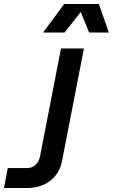

<svg xmlns="http://www.w3.org/2000/svg" viewBox="-159 -743 566 963"><path d="M-139 200H-23C69 200 136 148 152 65L262 -500H147L42 40C35 77 10 100 -23 100H-120ZM57 -580H165L246 -683L288 -580H387L337 -723H163Z"/></svg>

Font: Uncut Sans Semibold Italic
Style: Regular
Weight: 600
Italic angle: -11°
Designer: Kasper Nordkvist
Foundry: UNCUT.wtf
Version: Version 1.304;Glyphs 3.2 (3246)